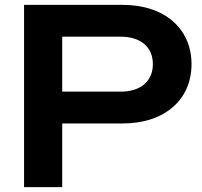

<svg xmlns="http://www.w3.org/2000/svg" viewBox="-20 -770 831 790"><path d="M79 -750V0H236V-262H484C659 -262 768 -361 768 -506C768 -651 659 -750 484 -750ZM236 -393V-619H477C559 -619 609 -576 609 -506C609 -436 559 -393 477 -393Z"/></svg>

Font: Bounded Med
Style: Regular
Weight: 500
Designer: Vlad Churkin
Version: Version 3.0